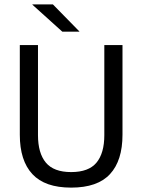

<svg xmlns="http://www.w3.org/2000/svg" viewBox="-20 -845 650 877"><path d="M305 12Q185 12 127.8 -49.8Q70.5 -111.5 70.5 -229.5V-639H153.5V-227.5Q153.5 -145.5 189.5 -102.2Q225.5 -59 305 -59Q385 -59 420.8 -102.2Q456.5 -145.5 456.5 -227.5V-639H539.5V-229.5Q539.5 -111.5 482.5 -49.8Q425.5 12 305 12ZM221.5 -825 342.5 -701.5V-700.5H264.5L128 -823.5V-825Z"/></svg>

Font: Anek Bangla Medium
Style: Regular
Weight: 400
Version: Version 1.003